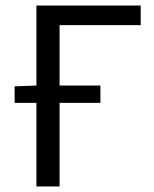

<svg xmlns="http://www.w3.org/2000/svg" viewBox="-20 -676 560 696"><path d="M112 0H196V-303H344V-366H196V-585H490V-656H112V-366L33 -363V-303H112Z"/></svg>

Font: DAIFUKU Sans
Style: Regular
Weight: 400
Designer: Original font ‘Source Han Sans JP’ : Paul D. Hunt
Foundry: Daifuku
Version: Version 1.000